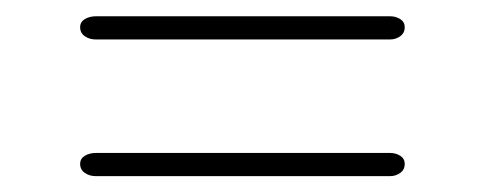

<svg xmlns="http://www.w3.org/2000/svg" viewBox="-20 -461 588 236"><path d="M78.5 -427.5Q78.5 -434 84.2 -437.5Q90 -441 98 -441H459.5Q466.5 -441 472 -437.5Q477.5 -434 477.5 -427.5Q477.5 -420.5 472 -416.5Q466.5 -412.5 459.5 -412.5H97.5Q90 -412.5 84.2 -416.5Q78.5 -420.5 78.5 -427.5ZM78.5 -259.5Q78.5 -266 84.2 -269.5Q90 -273 98 -273H459.5Q466.5 -273 472 -269.5Q477.5 -266 477.5 -259.5Q477.5 -252.5 472 -248.5Q466.5 -244.5 459.5 -244.5H97.5Q90 -244.5 84.2 -248.5Q78.5 -252.5 78.5 -259.5Z"/></svg>

Font: Fraunces 9pt S000 Thin
Style: Regular
Weight: 100
Version: Version 1.000; ttfautohint (v1.8.3)